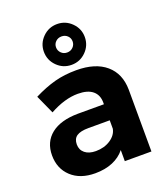

<svg xmlns="http://www.w3.org/2000/svg" viewBox="-147 -913 891 1023"><g transform="rotate(-20 298.0 -401.5)"><path d="M386 0V-63Q359 -29 316 -11Q273 7 217 7Q132 7 82 -39.5Q32 -86 32 -161Q32 -237 85.5 -279.5Q139 -322 237 -323H385V-333Q385 -376 356.5 -399.5Q328 -423 273 -423Q198 -423 113 -376L65 -482Q129 -514 185 -529Q241 -544 308 -544Q416 -544 475.5 -493Q535 -442 536 -351L537 0ZM385 -184V-232H264Q219 -232 197.5 -217.5Q176 -203 176 -171Q176 -140 198.5 -121.5Q221 -103 260 -103Q308 -103 343 -126Q378 -149 385 -184ZM412 -695Q412 -647 378 -613Q344 -579 296 -579Q248 -579 214 -613Q180 -647 180 -695Q180 -742 214 -776Q248 -810 296 -810Q344 -810 378 -776Q412 -742 412 -695ZM249 -695Q249 -676 262.5 -662.5Q276 -649 296 -649Q316 -649 329.5 -662.5Q343 -676 343 -695Q343 -714 329.5 -727Q316 -740 296 -740Q276 -740 262.5 -727Q249 -714 249 -695Z"/></g></svg>

Font: Montserrat SemiBold
Style: Regular
Weight: 600
Designer: Julieta Ulanovsky
Foundry: Julieta Ulanovsky
Version: Version 6.001